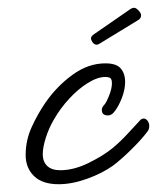

<svg xmlns="http://www.w3.org/2000/svg" viewBox="-20 -467 404 494"><path d="M131 7Q89 7 67.5 -14Q46 -35 46 -68Q46 -106 61.5 -140Q77 -174 97 -203Q126 -245 166.5 -274.5Q207 -304 251 -304Q280 -304 291 -290.5Q302 -277 302 -257Q302 -236 293 -213.5Q284 -191 273 -178Q266 -170 258 -170Q242 -170 242 -184Q242 -191 248 -197Q253 -202 260.5 -220.5Q268 -239 268 -253Q268 -267 259 -268Q256 -269 251 -269Q231 -269 206 -253.5Q181 -238 158 -213Q135 -188 119 -160Q106 -138 98 -113Q90 -88 90 -70Q90 -51 101.5 -40Q113 -29 135 -29Q170 -29 208.5 -48Q247 -67 271 -87Q291 -104 308 -122.5Q325 -141 340 -157Q344 -162 350 -162Q355 -162 359.5 -156.5Q364 -151 364 -143Q364 -134 359 -128Q343 -107 317 -81.5Q291 -56 271 -41Q243 -21 204 -7Q165 7 131 7ZM229 -352Q220 -352 215 -364L214 -368Q214 -371 216 -373.5Q218 -376 219 -377L316 -444Q321 -447 325 -447Q330 -447 336.5 -440Q343 -433 343 -428Q343 -419 335 -415L235 -354Q231 -352 229 -352Z"/></svg>

Font: Meow Script
Style: Regular
Weight: 400
Designer: Robert E. Leuschke
Foundry: Robert E. Leuschke
Version: Version 1.010; ttfautohint (v1.8.3)